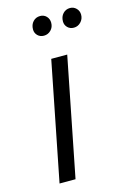

<svg xmlns="http://www.w3.org/2000/svg" viewBox="-112 -770 547 824"><g transform="rotate(-15 162.0 -358.0)"><path d="M47 0 151 -526H222L118 0ZM147 -630Q130 -630 119 -641Q108 -652 108 -668Q108 -689 120.5 -702.5Q133 -716 152 -716Q169 -716 180 -704.5Q191 -693 191 -676Q191 -656 178 -643Q165 -630 147 -630ZM280 -630Q263 -630 252 -641Q241 -652 241 -668Q241 -689 253.5 -702.5Q266 -716 285 -716Q301 -716 312.5 -704.5Q324 -693 324 -676Q324 -657 311 -643.5Q298 -630 280 -630Z"/></g></svg>

Font: Montserrat
Style: Italic
Weight: 400
Italic angle: -11.3°
Designer: Julieta Ulanovsky
Foundry: Julieta Ulanovsky
Version: Version 9.000; ttfautohint (v1.8.4.7-5d5b)